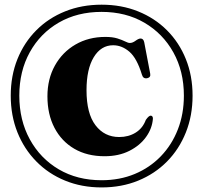

<svg xmlns="http://www.w3.org/2000/svg" viewBox="-20 -772 889 840"><path d="M424.5 48Q337.5 48 264.8 18.2Q192 -11.5 138.8 -65.8Q85.5 -120 56.2 -193.2Q27 -266.5 27 -353.5Q27 -440.5 56.2 -513.2Q85.5 -586 138.8 -639.5Q192 -693 264.8 -722.2Q337.5 -751.5 424.5 -751.5Q511.5 -751.5 584.2 -722.2Q657 -693 710.5 -639.5Q764 -586 793.2 -513.2Q822.5 -440.5 822.5 -353.5Q822.5 -266 793.2 -192.8Q764 -119.5 710.8 -65.5Q657.5 -11.5 584.8 18.2Q512 48 424.5 48ZM424.5 16.5Q504 16.5 569.8 -11Q635.5 -38.5 683.8 -88.5Q732 -138.5 758.2 -206Q784.5 -273.5 784.5 -353.5Q784.5 -460 738.5 -542.8Q692.5 -625.5 611.5 -672.8Q530.5 -720 424.5 -720Q318 -720 237 -673Q156 -626 110.2 -543.2Q64.5 -460.5 64.5 -353.5Q64.5 -246.5 110.2 -162.8Q156 -79 237 -31.2Q318 16.5 424.5 16.5ZM649 -253Q646 -210.5 619.2 -173Q592.5 -135.5 546 -112Q499.5 -88.5 437.5 -88.5Q361 -88.5 305 -121.2Q249 -154 218.2 -213Q187.5 -272 187.5 -350.5Q187.5 -426.5 220.2 -485.2Q253 -544 310.2 -577.2Q367.5 -610.5 441 -610.5Q472.5 -610.5 493.8 -603.8Q515 -597 527.8 -590.5Q540.5 -584 548 -584Q560 -584 573.2 -593.8Q586.5 -603.5 595 -603.5Q607.5 -603.5 611 -587L637 -450.5Q640.5 -433.5 624.5 -430Q606.5 -426 601 -445Q579 -517.5 546 -545.8Q513 -574 475 -574Q422 -574 390.2 -521.8Q358.5 -469.5 358.5 -377.5Q358.5 -275.5 397.8 -224Q437 -172.5 501.5 -172.5Q542.5 -172.5 573.5 -191.8Q604.5 -211 618 -247.5Q632 -267.5 640.5 -266Q649 -264.5 649 -253Z"/></svg>

Font: Fraunces 72pt
Style: Bold
Weight: 700
Version: Version 1.000;[b76b70a41]